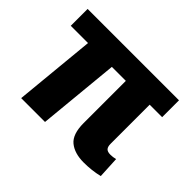

<svg xmlns="http://www.w3.org/2000/svg" viewBox="-122 -776 991 991"><g transform="rotate(45 373.0 -280.5)"><path d="M692 -445H601V-160Q601 -138 610 -128.5Q619 -119 640 -119Q658 -119 677 -124L683 -6Q630 7 571 7Q504 7 465.5 -24.5Q427 -56 427 -137V-445H325L282 0H108L151 -445H25V-568H692Z"/></g></svg>

Font: Martel Sans Heavy
Style: Regular
Weight: 900
Designer: Dan Reynolds and Mathieu Réguer
Foundry: Dan Reynolds and Mathieu Réguer
Version: Version 1.001;PS 001.001;hotconv 1.0.70;makeotf.lib2.5.58329